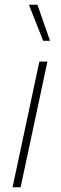

<svg xmlns="http://www.w3.org/2000/svg" viewBox="-20 -790 256 810"><path d="M67 0H33L146 -530H180ZM191 -618H162L102 -770H138Z"/></svg>

Font: Be Vietnam Pro Variable Thin
Style: Italic
Weight: 100
Italic angle: -12°
Designer: Lam Bao, Tony Le, Vietanh Nguyen
Foundry: Yellow Type Foundry
Version: Version 1.002